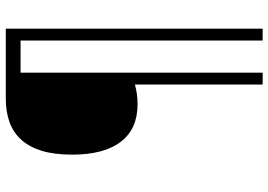

<svg xmlns="http://www.w3.org/2000/svg" viewBox="-152 -648 927 663"><g transform="rotate(-90 311.5 -316.5)"><path d="M351 -314Q336 -310 319.5 -307.5Q303 -305 283 -305Q241 -305 209 -319Q177 -333 154.5 -361.5Q132 -390 120.5 -432.5Q109 -475 109 -531Q109 -592 122 -635Q135 -678 160 -706Q185 -734 221 -747Q257 -760 302 -760H544V127H503V-709H392V127H351Z"/></g></svg>

Font: Noto Sans Display Light
Style: Italic
Weight: 300
Italic angle: -12°
Designer: Monotype Design Team
Foundry: Monotype Imaging Inc.
Version: Version 2.003